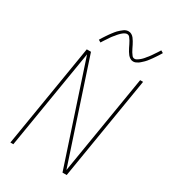

<svg xmlns="http://www.w3.org/2000/svg" viewBox="-227 -1074 1055 1187"><g transform="rotate(30 300.0 -480.5)"><path d="M43 0 164 -735H194L428 -26L545 -735H566L445 0H415L181 -709L64 0ZM449 -813Q437 -813 427 -819.5Q417 -826 410 -834.5Q403 -843 397.5 -852.5Q392 -862 386.5 -872.5Q381 -883 376 -894Q371 -905 365 -914.5Q359 -924 352 -933Q345 -942 333 -942Q328 -942 325.5 -941Q323 -940 318.5 -938Q314 -936 309 -932.5Q304 -929 298 -923.5Q292 -918 289 -914.5Q286 -911 283 -908Q280 -905 277.5 -901.5Q275 -898 272 -894.5Q269 -891 265.5 -887Q262 -883 259 -879Q256 -875 252.5 -870Q249 -865 246 -860Q243 -855 239 -849.5Q235 -844 231.5 -838.5Q228 -833 224 -827Q220 -821 216 -814L199 -824Q206 -836 212.5 -846Q219 -856 225 -865Q231 -874 237 -882.5Q243 -891 248.5 -898Q254 -905 259 -911.5Q264 -918 269.5 -923.5Q275 -929 284 -937Q293 -945 301 -950.5Q309 -956 316.5 -958.5Q324 -961 333 -961Q345 -961 355 -955Q365 -949 372 -940Q379 -931 384.5 -921.5Q390 -912 395.5 -901.5Q401 -891 406 -880Q411 -869 417 -859.5Q423 -850 430 -841Q437 -832 449 -832Q454 -832 456.5 -833Q459 -834 463.5 -836.5Q468 -839 473 -842.5Q478 -846 484 -851Q490 -856 493 -859.5Q496 -863 499 -866Q502 -869 504.5 -872.5Q507 -876 510 -879.5Q513 -883 516.5 -887Q520 -891 523 -895.5Q526 -900 529.5 -904.5Q533 -909 536 -914Q539 -919 543 -924.5Q547 -930 550.5 -935.5Q554 -941 558 -947Q562 -953 566 -960L583 -950Q577 -939 570 -928.5Q563 -918 557 -909Q551 -900 545 -891.5Q539 -883 533.5 -876Q528 -869 523 -862.5Q518 -856 512.5 -851Q507 -846 498 -837.5Q489 -829 481 -824Q473 -819 465.5 -816Q458 -813 449 -813Z"/></g></svg>

Font: Iosevka Aile Thin Oblique
Style: Regular
Weight: 100
Italic angle: -9°
Designer: Belleve Invis
Foundry: Belleve Invis
Version: Version 31.1.0; ttfautohint (v1.8.4)